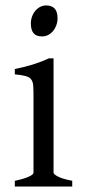

<svg xmlns="http://www.w3.org/2000/svg" viewBox="-20 -682 311 702"><path d="M190.4 -615.7Q190.4 -602.1 186 -589.8Q181.6 -577.6 174.1 -568.6Q166.5 -559.6 156.2 -554.2Q146 -548.8 133.8 -548.8Q111.8 -548.8 102.3 -561Q92.8 -573.2 92.8 -595.7Q92.8 -609.4 97.2 -621.6Q101.6 -633.8 109.4 -642.8Q117.2 -651.9 127.2 -657Q137.2 -662.1 148.9 -662.1Q190.4 -662.1 190.4 -615.7ZM34.2 0V-21Q67.4 -27.8 85 -35.9Q102.5 -43.9 102.5 -50.8V-327.1Q102.5 -352.1 101.6 -367.4Q100.6 -382.8 94.2 -391.4Q87.9 -399.9 74 -403.8Q60.1 -407.7 34.2 -410.2V-429.7Q49.3 -432.6 66.2 -436.8Q83 -440.9 99.6 -446Q116.2 -451.2 131.3 -457Q146.5 -462.9 159.2 -468.8H175.8V-50.8Q175.8 -44.9 192.1 -36.4Q208.5 -27.8 244.1 -21V0Z"/></svg>

Font: Subset of Gentium
Style: Regular
Weight: 400
Designer: J. Victor Gaultney
Version: Version 1.02; 2005; OFL release